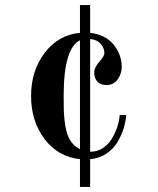

<svg xmlns="http://www.w3.org/2000/svg" viewBox="-20 -614 620 754"><path d="M102 -237C102 -171 119.7 -114.7 155 -68C190.3 -21.3 236.7 5 294 11V120H334V11C358 9 379 2 397 -10C415 -22 429.3 -36.7 440 -54C450.7 -71.3 458.8 -88.8 464.5 -106.5C470.2 -124.2 474 -142.7 476 -162H450C448.7 -144.7 445 -127.7 439 -111C433 -94.3 425.5 -79 416.5 -65C407.5 -51 395.8 -39.7 381.5 -31C367.2 -22.3 351.3 -18 334 -18V-461C352.7 -459 366.7 -452.3 376 -441C385.3 -429.7 390 -418 390 -406C390 -398 384.3 -387.7 373 -375C357.7 -358.3 350 -343 350 -329C350 -313.7 354.3 -301.7 363 -293C371.7 -284.3 383.3 -280 398 -280C416.7 -280 431.3 -287.3 442 -302C452.7 -316.7 458 -333 458 -351C458 -383.7 447.3 -413 426 -439C404.7 -465 374 -480.3 334 -485V-594H294V-485C237.3 -479.7 191.2 -453.5 155.5 -406.5C119.8 -359.5 102 -303 102 -237ZM230 -237C230 -361.7 251.3 -434.7 294 -456V-28C267.3 -41.3 249.7 -65 241 -99C237.7 -111.7 235.2 -126 233.5 -142C231.8 -158 230.8 -171.8 230.5 -183.5C230.2 -195.2 230 -213 230 -237Z"/></svg>

Font: Km Standard TT
Style: Bold
Weight: 700
Designer: Alexey Kryukov <alexios@thessalonica.org.ru>
Version: Version 2.0.2